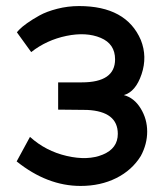

<svg xmlns="http://www.w3.org/2000/svg" viewBox="-20 -600 541 634"><path d="M389 -286Q423 -277 444.5 -242Q466 -207 466 -165.5Q466 -124 445 -85Q416 -38 364 -12Q312 14 246 14Q136 14 35 -67L79 -148Q131 -101 200.5 -85Q270 -69 319.5 -89.5Q369 -110 369 -158Q369 -232 268 -237L172 -238V-328H250Q360 -328 360 -404Q360 -455 312.5 -475Q265 -495 199.5 -481.5Q134 -468 83 -428L36 -493Q35 -493 43.5 -502Q52 -511 69.5 -523.5Q87 -536 110.5 -549Q134 -562 169 -571Q204 -580 241 -580Q397 -580 445 -468Q467 -413 447.5 -355Q428 -297 389 -286Z"/></svg>

Font: MB Grotesk
Style: Regular
Weight: 400
Designer: Nawras Khrais
Foundry: Nawras Khrais
Version: Version 1.000;PS 001.000;hotconv 1.0.88;makeotf.lib2.5.64775